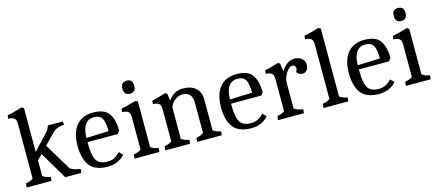

<svg xmlns="http://www.w3.org/2000/svg" viewBox="-53 -1252 4047 1782"><g transform="rotate(-15 1970.5 -361.0)"><path d="M110 -590Q110 -630 93.5 -644.5Q77 -659 35 -661L38 -693Q79 -700 181 -730L202 -719V-298L341 -446Q362 -467 374 -506H518L521 -474Q448 -471 406 -427L310 -328L467 -68Q502 -46 564 -37L560 0H406L249 -265L202 -217V-66Q229 -46 277 -37L273 0H35L39 -39Q82 -46 110 -66Z M690 -261V-245Q690 -121 723 -78Q754 -38 824.5 -38Q895 -38 945 -97L979 -63Q918 8 815 8Q694 8 642.5 -59Q591 -126 591 -251Q591 -376 647 -444.5Q703 -513 809 -513Q915 -513 957 -457Q999 -401 1002 -290L980 -261ZM807 -469Q693 -469 690 -301L905 -309Q905 -393 884 -431Q863 -469 807 -469Z M1147 -376Q1147 -416 1130.5 -430.5Q1114 -445 1072 -447L1075 -479Q1116 -486 1218 -516L1239 -505V-66Q1266 -46 1314 -37L1310 0H1072L1076 -39Q1119 -46 1147 -66ZM1244 -655.5Q1244 -593 1187.5 -593Q1131 -593 1131 -655.5Q1131 -718 1187.5 -718Q1244 -718 1244 -655.5Z M1442 -374Q1442 -414 1425.5 -428.5Q1409 -443 1367 -445L1370 -477Q1392 -481 1502 -513L1521 -503L1531 -436Q1587 -513 1669 -513Q1751 -513 1795 -473.5Q1839 -434 1839 -364V-66Q1864 -47 1914 -37L1910 0H1673L1676 -37Q1716 -43 1747 -66V-354Q1747 -461 1655 -461Q1618 -461 1584 -436Q1550 -411 1534 -371V-66Q1561 -46 1609 -37L1605 0H1367L1371 -39Q1414 -46 1442 -66Z M2069 -261V-245Q2069 -121 2102 -78Q2133 -38 2203.5 -38Q2274 -38 2324 -97L2358 -63Q2297 8 2194 8Q2073 8 2021.5 -59Q1970 -126 1970 -251Q1970 -376 2026 -444.5Q2082 -513 2188 -513Q2294 -513 2336 -457Q2378 -401 2381 -290L2359 -261ZM2186 -469Q2072 -469 2069 -301L2284 -309Q2284 -393 2263 -431Q2242 -469 2186 -469Z M2526 -374Q2526 -414 2509.5 -428.5Q2493 -443 2451 -445L2454 -477Q2476 -481 2586 -513L2605 -503L2616 -428Q2673 -513 2745 -513Q2784 -513 2812.5 -490Q2841 -467 2841 -432.5Q2841 -398 2825.5 -378Q2810 -358 2787.5 -358Q2765 -358 2749 -367Q2733 -376 2729 -391Q2740 -402 2740 -421Q2740 -454 2709 -454Q2678 -454 2648 -408Q2618 -362 2618 -311V-66Q2648 -46 2703 -37L2699 0H2451L2455 -39Q2498 -46 2526 -66Z M2962 -590Q2962 -630 2945.5 -644.5Q2929 -659 2887 -661L2890 -693Q2931 -700 3033 -730L3054 -719V-66Q3081 -46 3129 -37L3125 0H2887L2891 -39Q2934 -46 2962 -66Z M3297 -261V-245Q3297 -121 3330 -78Q3361 -38 3431.5 -38Q3502 -38 3552 -97L3586 -63Q3525 8 3422 8Q3301 8 3249.5 -59Q3198 -126 3198 -251Q3198 -376 3254 -444.5Q3310 -513 3416 -513Q3522 -513 3564 -457Q3606 -401 3609 -290L3587 -261ZM3414 -469Q3300 -469 3297 -301L3512 -309Q3512 -393 3491 -431Q3470 -469 3414 -469Z M3754 -376Q3754 -416 3737.5 -430.5Q3721 -445 3679 -447L3682 -479Q3723 -486 3825 -516L3846 -505V-66Q3873 -46 3921 -37L3917 0H3679L3683 -39Q3726 -46 3754 -66ZM3851 -655.5Q3851 -593 3794.5 -593Q3738 -593 3738 -655.5Q3738 -718 3794.5 -718Q3851 -718 3851 -655.5Z"/></g></svg>

Font: Cambo
Style: Regular
Weight: 400
Designer: Carolina Giovagnoli, Andres Torresi
Foundry: Carolina Giovagnoli, Andres Torresi
Version: Version 2.001